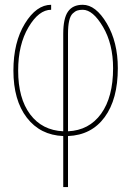

<svg xmlns="http://www.w3.org/2000/svg" viewBox="-20 -550 540 790"><path d="M445.3 -269.5Q445.3 -369.1 403.8 -439.5Q362.3 -509.8 320.3 -509.8Q307.6 -509.8 298.3 -506.8Q289.1 -503.9 279.3 -494.6Q269.5 -485.4 264.6 -464.4Q259.8 -443.4 259.8 -410.2V-9.8Q346.7 -13.7 396 -82Q445.3 -150.4 445.3 -269.5ZM240.2 9.8Q145.5 5.9 90.3 -65.9Q35.2 -137.7 35.2 -259.8Q35.2 -376 82.5 -453.1Q129.9 -530.3 190.4 -530.3V-509.8Q139.6 -509.8 97.2 -438Q54.7 -366.2 54.7 -259.8Q54.7 -145.5 104 -79.6Q153.3 -13.7 240.2 -9.8V-410.2Q240.2 -474.6 259.8 -502.4Q279.3 -530.3 320.3 -530.3Q374 -530.3 419.4 -453.6Q464.8 -377 464.8 -269.5Q464.8 -141.6 410.6 -67.9Q356.4 5.9 259.8 9.8V219.7H240.2Z"/></svg>

Font: Mgen+ 1m thin
Style: Regular
Weight: 100
Designer: [Source Han Sans]
Ryoko NISHIZUKA  (kana & ideographs); Paul D. Hunt (Latin, Greek & Cyrillic); Wenlong ZHANG  (bopomofo
Version: Version 1.059.20150602